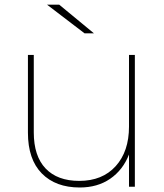

<svg xmlns="http://www.w3.org/2000/svg" viewBox="-20 -817 719 840"><path d="M185.6 -796.7H238.9L391.1 -671.1H350ZM570 0H544.4V-141.1Q517.8 -73.3 462.2 -35Q406.7 3.3 328.9 3.3Q223.3 3.3 162.8 -58.3Q102.2 -120 102.2 -236.7V-576.7H127.8V-237.8Q127.8 -134.4 179.4 -80Q231.1 -25.6 326.7 -25.6Q427.8 -25.6 486.1 -90Q544.4 -154.4 544.4 -263.3V-576.7H570Z"/></svg>

Font: Paperlogy 1 Thin
Style: Regular
Weight: 250
Designer: redesigned by Lee Juim, glyphs from Gmarket Sans & Montserrat
Foundry: PT&
Version: Version 1.001